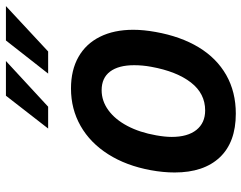

<svg xmlns="http://www.w3.org/2000/svg" viewBox="-106 -720 835 664"><g transform="rotate(-90 312.0 -387.5)"><path d="M48 -201.5Q48 -241.5 56 -284.5Q71.5 -369 111 -431.2Q150.5 -493.5 209 -526.8Q267.5 -560 338.5 -560Q402 -560 447.5 -534.2Q493 -508.5 517.2 -460Q541.5 -411.5 541.5 -344.5Q541.5 -309 534 -267.5Q518.5 -180.5 480.8 -118.2Q443 -56 384.8 -23Q326.5 10 251.5 10Q152.5 10 100.2 -45.5Q48 -101 48 -201.5ZM413.5 -282.5Q419 -312 419 -341.5Q419 -395.5 397 -424.8Q375 -454 332.5 -454Q295.5 -454 263.5 -430.8Q231.5 -407.5 209 -365Q186.5 -322.5 176.5 -265.5Q171 -235 171 -211.5Q171 -156.5 195.2 -126.2Q219.5 -96 262.5 -96Q321 -96 359.2 -145.2Q397.5 -194.5 413.5 -282.5ZM504.5 -785H623.5L466.5 -639H390ZM313.5 -785H433.5L275.5 -639H200Z"/></g></svg>

Font: JuliaMono BoldItalic
Style: Regular
Weight: 700
Italic angle: -9°
Monospace: yes
Designer: cormullion
Foundry: corm
Version: Version 0.049; ttfautohint (v1.8.4)